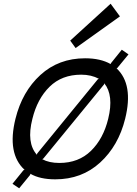

<svg xmlns="http://www.w3.org/2000/svg" viewBox="-20 -953 738 1031"><path d="M505 -527 511 -530Q470 -552 416 -552Q312 -552 246 -487Q180 -422 154 -315Q121 -186 178 -122L180 -129ZM561 -315Q592 -441 540 -506L539 -500L213 -102L207 -98Q244 -78 299 -78Q402 -78 468.5 -143Q535 -208 561 -315ZM652 -315Q616 -170 517.5 -80Q419 10 277 10Q194 10 143 -20L142 -14L83 58L47 34L106 -39L112 -41Q17 -128 63 -315Q99 -461 197 -550.5Q295 -640 437 -640Q520 -640 574 -609L576 -614L634 -686L670 -661L610 -588L606 -586Q698 -500 652 -315ZM574 -933 624 -865 386 -695 357 -735Z"/></svg>

Font: Sinkin Sans 400 Italic
Style: Italic
Weight: 400
Italic angle: -112°
Designer: Keith Bates
Foundry: K-Type
Version: Sinkin Sans (version 1.0)  by Keith Bates   •   © 2014   www